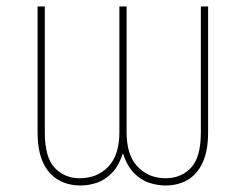

<svg xmlns="http://www.w3.org/2000/svg" viewBox="-20 -566 763 596"><path d="M230.5 9.8Q190.9 9.8 160.6 -7.8Q130.4 -25.4 113.5 -61.8Q96.7 -98.1 96.7 -155.3V-545.9H119.1V-155.3Q119.1 -77.1 149.9 -44.9Q180.7 -12.7 227.5 -12.7Q281.7 -12.7 316.2 -48.6Q350.6 -84.5 350.6 -155.3V-545.9H373V-155.3Q373 -84.5 407.2 -48.6Q441.4 -12.7 494.1 -12.7Q542 -12.7 572.8 -45.2Q603.5 -77.6 603.5 -155.3V-545.9H626V-155.3Q626 -98.1 609.1 -61.5Q592.3 -24.9 562.5 -7.6Q532.7 9.8 493.2 9.8Q467.8 9.8 441.4 0.7Q415 -8.3 393.3 -31.7Q371.6 -55.2 358.4 -99.6H364.3Q351.6 -55.2 329.8 -31.7Q308.1 -8.3 282.2 0.7Q256.3 9.8 230.5 9.8Z"/></svg>

Font: Inter Thin
Style: Regular
Weight: 250
Designer: Rasmus Andersson
Foundry: rsms
Version: Version 4.001;git-66647c0bb